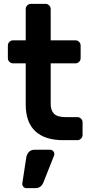

<svg xmlns="http://www.w3.org/2000/svg" viewBox="-20 -730 479 1000"><path d="M261.5 -137.5C249.8 -149.2 244 -166 244 -188V-400H373C380.3 -400 386.7 -402.7 392 -408C397.3 -413.3 400 -419.7 400 -427V-493C400 -500.3 397.3 -506.7 392 -512C386.7 -517.3 380.3 -520 373 -520H244V-683C244 -690.3 241.3 -696.7 236 -702C230.7 -707.3 224.3 -710 217 -710H141C133.7 -710 127.3 -707.3 122 -702C116.7 -696.7 114 -690.3 114 -683V-520H48C40.7 -520 34.3 -517.3 29 -512C23.7 -506.7 21 -500.3 21 -493V-427C21 -419.7 23.7 -413.3 29 -408C34.3 -402.7 40.7 -400 48 -400H114V-185C114 -123.7 130.7 -77.5 164 -46.5C197.3 -15.5 245.7 0 309 0H383C390.3 0 396.7 -2.7 402 -8C407.3 -13.3 410 -19.7 410 -27V-93C410 -100.3 407.3 -106.7 402 -112C396.7 -117.3 390.3 -120 383 -120H322C293.3 -120 273.2 -125.8 261.5 -137.5ZM130.5 61.5C123.5 69.2 119 78.3 117 89L96 226V228C96 234 98.2 239.2 102.5 243.5C106.8 247.8 112 250 118 250H164C184.7 250 199 239.3 207 218L262 79C262.7 77 263 74.7 263 72C263 66 260.8 60.8 256.5 56.5C252.2 52.2 247 50 241 50H160C147.3 50 137.5 53.8 130.5 61.5Z"/></svg>

Font: Rubik
Style: Regular
Weight: 500
Designer: Hubert & Fischer
Foundry: Hubert & Fischer
Version: Version 1.100